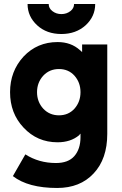

<svg xmlns="http://www.w3.org/2000/svg" viewBox="-20 -720 607 954"><path d="M117 -700Q117 -638 165 -594Q212 -551 285 -551Q357 -551 405 -594Q453 -638 453 -700H348Q348 -679 330 -665Q311 -650 285 -650Q259 -650 240 -665Q222 -679 222 -700ZM273 -377Q320 -377 350 -344Q380 -310 380 -262Q380 -214 350 -180Q320 -147 273 -147Q226 -147 195 -180Q164 -214 164 -262Q164 -310 195 -344Q226 -377 273 -377ZM266 -511Q165 -511 97 -439Q30 -366 30 -262Q30 -157 97 -86Q165 -13 266 -13Q331 -13 373 -48Q375 -51 376.5 -52.5Q378 -54 380 -56V-39Q380 21 349 56Q319 90 258 90Q173 90 106 47L44 155Q120 214 264 214Q378 214 445 142Q513 70 513 -55V-499H388V-461Q385 -464 382.5 -466.5Q380 -469 377 -471Q333 -511 266 -511Z"/></svg>

Font: Unageo
Style: Bold
Weight: 700
Designer: Richard Sepsi
Foundry: Richard Sepsi
Version: Version 2.000